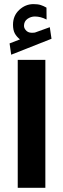

<svg xmlns="http://www.w3.org/2000/svg" viewBox="-20 -910 305 930"><path d="M76.7 -719.2Q60.1 -732.4 51.5 -748.5Q43 -764.6 43 -790.5Q43 -834 73.2 -862.1Q103.5 -890.1 142.1 -890.1Q163.1 -890.1 177 -885.7Q190.9 -881.3 205.1 -873L205.6 -815.4Q176.8 -830.1 148.9 -830.1Q129.4 -830.1 112.8 -818.4Q96.2 -806.6 96.2 -784.2Q96.7 -771 108.9 -759.8Q121.1 -748.5 147 -752Q147 -752 150.9 -752.9L221.2 -778.3L229.5 -722.2L34.2 -645L26.4 -699.7ZM199.7 -620.1V-0.5H65.9V-620.1Z"/></svg>

Font: Vazirmatn RD ExtraBold
Style: Regular
Weight: 800
Designer: Saber Rastikerdar
Foundry: Saber Rastikerdar
Version: Version 32.102